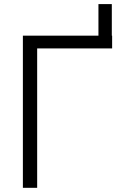

<svg xmlns="http://www.w3.org/2000/svg" viewBox="-20 -898 600 918"><path d="M450.7 -668V-878.4H514.6V-668ZM516.1 -727.5V-666.5H157.7V0H89.4V-727.5Z"/></svg>

Font: Inter 20pt Light
Style: Regular
Weight: 300
Version: Version 4.001;git-66647c0bb